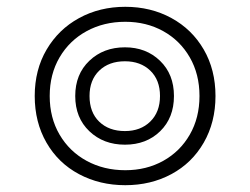

<svg xmlns="http://www.w3.org/2000/svg" viewBox="-20 -536 735 564"><path d="M82 -254Q82 -331 117 -390.5Q152 -450 212.5 -483Q273 -516 348 -516Q423 -516 483.5 -483Q544 -450 578.5 -390.5Q613 -331 613 -254Q613 -177 578.5 -117Q544 -57 483.5 -24.5Q423 8 348 8Q273 8 212 -24.5Q151 -57 116.5 -117Q82 -177 82 -254ZM566 -254Q566 -318 537.5 -367.5Q509 -417 459.5 -444.5Q410 -472 348 -472Q285 -472 234.5 -444.5Q184 -417 155 -367.5Q126 -318 126 -254Q126 -190 155 -140.5Q184 -91 234.5 -63.5Q285 -36 348 -36Q410 -36 459.5 -63.5Q509 -91 537.5 -140.5Q566 -190 566 -254ZM201 -254Q201 -318 242.5 -357.5Q284 -397 347 -397Q409 -397 450 -357.5Q491 -318 491 -254Q491 -190 450.5 -150.5Q410 -111 347 -111Q284 -111 242.5 -150.5Q201 -190 201 -254ZM450 -254Q450 -301 421.5 -328.5Q393 -356 347 -356Q300 -356 271.5 -328.5Q243 -301 243 -254Q243 -206 271.5 -178.5Q300 -151 347 -151Q393 -151 421.5 -179Q450 -207 450 -254Z"/></svg>

Font: Trirong Light
Style: Regular
Weight: 300
Designer: Katatrad Team
Foundry: CadsonDemak
Version: Version 1.001